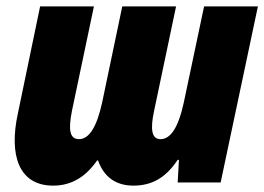

<svg xmlns="http://www.w3.org/2000/svg" viewBox="-20 -573 830 603"><path d="M147 10C206 10 250 -19 285 -69H288C306 -18 343 10 399 10C457 10 501 -15 538 -71H542L538 0H673L790 -553H621L557 -250C539 -168 514 -136 484 -136C457 -136 451 -165 464 -225L533 -553H364L301 -252C284 -174 260 -136 228 -136C199 -136 194 -165 206 -225L275 -553H106L36 -216C8 -87 38 10 147 10Z"/></svg>

Font: Noto Sans Condensed Black
Style: Italic
Weight: 900
Width: 3
Italic angle: -12°
Designer: Monotype Design Team
Foundry: Monotype Imaging Inc.
Version: Version 2.013